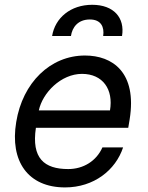

<svg xmlns="http://www.w3.org/2000/svg" viewBox="-20 -790 631 821"><path d="M258.2 11.4C381.4 11.4 474.4 -62.5 506.4 -159.8H418C392.4 -101.6 336.6 -67.1 271.7 -67.1C169 -67.1 114 -113.3 133.5 -243.6H528.4L534.4 -279.5C566.8 -481.5 460.2 -552.6 343.4 -552.6C195 -552.6 76.7 -436.4 49.4 -268.5C21.3 -100.5 99.8 11.4 258.2 11.4ZM146 -317.8C161.9 -393.5 241.1 -474.1 330.6 -474.1C419.7 -474.1 465.6 -407.7 450.3 -317.8ZM202.8 -636H283.4C288.7 -672.6 312.9 -706.7 364.3 -706.7C412.6 -706.7 426.8 -674 421.2 -636H501.8C514.6 -713.8 466.6 -769.5 374.3 -769.5C282 -769.5 215.6 -713.8 202.8 -636Z"/></svg>

Font: Margiela Sans Text
Style: Italic
Weight: 400
Italic angle: -9.39999°
Designer: Stefan Endress, Andreas Faust
Version: Version 1.100;FEAKit 1.0